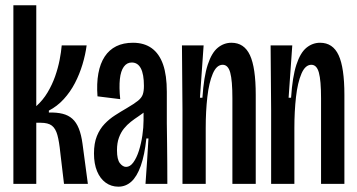

<svg xmlns="http://www.w3.org/2000/svg" viewBox="-20 -701 1360 732"><path d="M31 0V-681H118.3V-296.3Q144 -319.3 161.5 -348.8Q179 -378.3 190.2 -410Q201.3 -441.7 207.3 -472.5Q213.3 -503.3 215.3 -528H310.3Q305.7 -492.7 294.5 -455.5Q283.3 -418.3 265.7 -384.3Q248 -350.3 223 -323Q198 -295.7 166.3 -279.3V-272Q197 -272.7 218.8 -267.2Q240.7 -261.7 255.8 -248.2Q271 -234.7 280.5 -211Q290 -187.3 294.7 -152L315 0H224L210 -118Q205.7 -161.3 198.8 -186.2Q192 -211 177.8 -222Q163.7 -233 134.7 -233H118.3V0Z M431.3 10.7Q404 10.7 382.8 -4.7Q361.7 -20 350 -48.3Q338.3 -76.7 338.3 -115.7Q338.3 -154.7 349.3 -182Q360.3 -209.3 378.7 -228.5Q397 -247.7 419.2 -261.8Q441.3 -276 463.3 -288.7Q492.3 -305.7 506.2 -317Q520 -328.3 524.3 -340.8Q528.7 -353.3 528.7 -373.3Q528.7 -418 517 -440.3Q505.3 -462.7 482.3 -462.7Q463.7 -462.7 452 -446.5Q440.3 -430.3 437 -399.5Q433.7 -368.7 438.3 -323L351.7 -333.7Q348 -382.7 355 -421Q362 -459.3 379.2 -485.3Q396.3 -511.3 423.3 -524.7Q450.3 -538 487 -538Q529.7 -538 558.5 -517.2Q587.3 -496.3 601.7 -455.2Q616 -414 616 -351V-231.3Q616.7 -193.3 617 -154.7Q617.3 -116 617.7 -77.3Q618 -38.7 618 0H534.7Q538 -43.3 540.7 -86.5Q543.3 -129.7 546 -173H538Q531.3 -109.7 516.7 -68.7Q502 -27.7 480.7 -8.5Q459.3 10.7 431.3 10.7ZM460.7 -64.7Q476 -64.7 488.5 -82Q501 -99.3 509.7 -126.7Q518.3 -154 522.8 -184.7Q527.3 -215.3 527.3 -242.3V-284L556.3 -302Q548.3 -288.7 535.7 -278.2Q523 -267.7 508.2 -257.8Q493.3 -248 478.8 -236.7Q464.3 -225.3 452.7 -211Q441 -196.7 433.5 -176.3Q426 -156 426 -128.3Q426 -92.7 437.2 -78.7Q448.3 -64.7 460.7 -64.7Z M675.7 0V-281L673.7 -528H756.3L742.3 -328.3H751.7Q757 -408.7 772 -454.3Q787 -500 810.3 -519Q833.7 -538 862.3 -538Q911 -538 933 -490.5Q955 -443 955 -339.3V0H866V-326Q866 -394 857.8 -424Q849.7 -454 829 -454Q805.7 -454 791.2 -420Q776.7 -386 770.5 -331.3Q764.3 -276.7 764.3 -213.3V0Z M1013.7 0V-281L1011.7 -528H1094.3L1080.3 -328.3H1089.7Q1095 -408.7 1110 -454.3Q1125 -500 1148.3 -519Q1171.7 -538 1200.3 -538Q1249 -538 1271 -490.5Q1293 -443 1293 -339.3V0H1204V-326Q1204 -394 1195.8 -424Q1187.7 -454 1167 -454Q1143.7 -454 1129.2 -420Q1114.7 -386 1108.5 -331.3Q1102.3 -276.7 1102.3 -213.3V0Z"/></svg>

Font: Bricolage Grotesque 96pt ExtraBold Condensed
Style: Regular
Weight: 800
Width: 3
Version: Version 1.001;gftools[0.9.33.dev8+g029e19f]